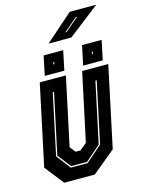

<svg xmlns="http://www.w3.org/2000/svg" viewBox="-127 -930 750 1004"><g transform="rotate(-15 248.0 -428.0)"><path d="M93 0 12 -103 105 -540H246.5L168 -172L192 -141.5H219L256 -172L334.5 -540H476L383 -103L258 0ZM146.5 -67.5H237.5L325.5 -144L395.5 -473.5H388.5L318.5 -146L236.5 -74.5H150.5L94.5 -146.5L164.5 -473.5H157.5L87.5 -144.5ZM347 -566 369 -671H475L453 -566ZM139 -566 161 -671H267L245 -566ZM198.5 -612H203.5L206 -624H201ZM407.5 -612H412.5L415 -624H410ZM202 -724 352 -856H495.5L325.5 -724ZM301.5 -758H308.5L382.5 -821H375Z"/></g></svg>

Font: Tourney Condensed ExtraBold
Style: Italic
Weight: 800
Width: 3
Italic angle: -12°
Designer: Tyler Finck
Foundry: Etcetera Type Co
Version: Version 1.010; ttfautohint (v1.8.3)